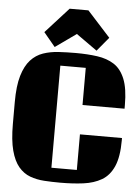

<svg xmlns="http://www.w3.org/2000/svg" viewBox="-59 -918 708 978"><g transform="rotate(5 295.0 -428.5)"><path d="M365 -57V-239H580V-227Q580 -143 558.5 -94Q537 -45 497.5 -22Q458 1 404.5 8Q351 15 286 15Q244 15 204.5 12.5Q165 10 131.5 -2.5Q98 -15 73 -44.5Q48 -74 34 -126.5Q20 -179 20 -262V-374Q20 -457 35.5 -509Q51 -561 78 -590.5Q105 -620 141.5 -632.5Q178 -645 220.5 -647.5Q263 -650 308 -650Q368 -650 418 -643Q468 -636 504 -613Q540 -590 560 -541Q580 -492 580 -408V-389H365V-579H235V-57ZM353 -872 471 -742 412 -671 305 -747 198 -671 139 -742 257 -872Z"/></g></svg>

Font: Unlock
Style: Regular
Weight: 400
Designer: Eduardo Rodriguez Tunni
Foundry: Eduardo Rodriguez Tunni
Version: Version 1.003; ttfautohint (v1.8.4.7-5d5b);gftools[0.9.23]